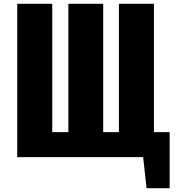

<svg xmlns="http://www.w3.org/2000/svg" viewBox="-20 -830 956 1014"><path d="M754 164 736 0H71V-810H256V-132H341V-810H525V-132H608V-810H793V-132H876V164Z"/></svg>

Font: Oswald Heavy
Style: Regular
Weight: 400
Designer: Vernon Adams
Foundry: Vernon Adams
Version: Version 4.101